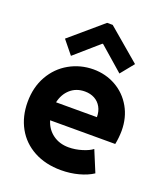

<svg xmlns="http://www.w3.org/2000/svg" viewBox="-144 -876 839 981"><g transform="rotate(20 276.0 -386.0)"><path d="M24.4 -261.7Q24.4 -342.3 59.3 -403.8Q94.2 -465.3 153.8 -499Q213.4 -532.7 284.2 -533.2Q351.6 -533.2 407 -502Q462.4 -470.7 494.4 -414.6Q526.4 -358.4 526.4 -287.1Q525.9 -247.6 518.6 -212.9H164.6Q178.2 -167.5 214.1 -141.4Q250 -115.2 299.8 -115.2Q335 -115.2 371.3 -126.2Q407.7 -137.2 426.8 -152.3L474.6 -37.1Q443.8 -16.6 398.4 -4.4Q353 7.8 302.7 7.8Q218.8 7.8 155.5 -26.4Q92.3 -60.5 58.3 -121.8Q24.4 -183.1 24.4 -261.7ZM383.8 -309.6Q383.8 -340.8 370.8 -364Q357.9 -387.2 335 -399.7Q312 -412.1 282.2 -412.1Q235.4 -412.1 203.6 -384Q171.9 -356 161.6 -309.6ZM93.3 -630.9 268.1 -780.3H298.3L474.1 -630.9L415.5 -558.6L285.6 -671.9H281.7L151.9 -558.6Z"/></g></svg>

Font: Reddit Sans Vanilla ExtraBold
Style: Regular
Weight: 800
Designer: Stephen Hutchings
Foundry: Reddit
Version: Version 1.013